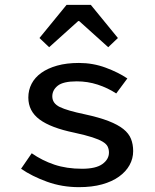

<svg xmlns="http://www.w3.org/2000/svg" viewBox="-20 -761 640 793"><path d="M306 12Q236 12 174 -10.5Q112 -33 67 -64L111 -128Q154 -98 204.5 -81Q255 -64 319 -64Q376 -64 403 -83.5Q430 -103 430 -131Q430 -144 425 -155Q420 -166 404.5 -175.5Q389 -185 361 -194Q333 -203 287 -213Q190 -233 143.5 -267.5Q97 -302 97 -358Q97 -389 110.5 -415Q124 -441 150.5 -460Q177 -479 216 -490Q255 -501 306 -501Q364 -501 416.5 -481.5Q469 -462 506 -437L460 -375Q425 -398 383.5 -411.5Q342 -425 297 -425Q241 -425 218.5 -407Q196 -389 196 -363Q196 -334 227 -319Q258 -304 330 -289Q390 -276 428.5 -261Q467 -246 489.5 -228Q512 -210 521 -187.5Q530 -165 530 -137Q530 -106 515 -79Q500 -52 471.5 -31.5Q443 -11 401.5 0.5Q360 12 306 12ZM183 -566 143 -604 255 -741H355L467 -604L427 -566L307 -674H303Z"/></svg>

Font: SauceCodePro Nerd Font Mono
Style: Regular
Weight: 500
Monospace: yes
Designer: Paul D. Hunt, Teo Tuominen
Foundry: Adobe Systems Incorporated
Version: Version 2.030;PS 1.000;hotconv 16.6.51;makeotf.lib2.5.65220;